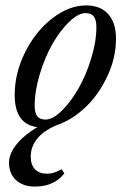

<svg xmlns="http://www.w3.org/2000/svg" viewBox="-20 -458 466 708"><path d="M108.4 230Q64.9 230 39.1 206.1Q13.2 182.1 13.2 141.6Q13.2 109.4 40.5 75Q67.9 40.5 117.7 10.7Q34.2 0.5 34.2 -107.9Q34.2 -188.5 72.8 -265.6Q111.3 -342.8 172.9 -390.4Q234.4 -438 297.9 -438Q350.1 -438 378.9 -406.2Q407.7 -374.5 407.7 -315.4Q407.7 -244.1 375.5 -176.3Q343.3 -108.4 296.4 -63.7Q249.5 -19 199.7 -0.5Q147.9 18.6 120.6 49.3Q93.3 80.1 93.3 120.1Q93.3 149.9 109.1 166.3Q125 182.6 154.3 182.6Q178.2 182.6 207.5 166L217.3 181.2Q179.7 230 108.4 230ZM147.9 -17.1Q174.8 -17.1 208 -49.8Q241.2 -82.5 269.3 -131.6Q297.4 -180.7 316.4 -242.7Q335.4 -304.7 335.4 -358.4Q335.4 -384.8 325.9 -397.2Q316.4 -409.7 295.9 -409.7Q268.6 -409.7 235.1 -377.4Q201.7 -345.2 173.8 -296.6Q146 -248 127 -185.5Q107.9 -123 107.9 -67.9Q107.9 -41.5 117.4 -29.3Q127 -17.1 147.9 -17.1Z"/></svg>

Font: Elstob 14pt
Style: Italic
Weight: 400
Italic angle: -20°
Designer: Peter S. Baker
Version: Version 1.015